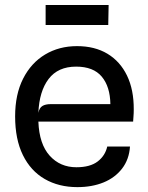

<svg xmlns="http://www.w3.org/2000/svg" viewBox="-20 -741 590 768"><path d="M289.5 7.5Q215 7.5 158.8 -25Q102.5 -57.5 71.5 -120.8Q40.5 -184 40.5 -275.5Q40.5 -363.5 72.5 -426.5Q104.5 -489.5 160.5 -523Q216.5 -556.5 288 -556.5Q359 -556.5 409.8 -526Q460.5 -495.5 488 -438.8Q515.5 -382 515 -303Q515 -287 514 -276.5Q513 -266 512.5 -254.5H133.5Q137 -164.5 178.8 -118.2Q220.5 -72 285.5 -72Q340.5 -72 370.8 -95.2Q401 -118.5 409 -155H500Q496.5 -103 468.2 -66.5Q440 -30 394 -11.2Q348 7.5 289.5 7.5ZM183 -324.5H421.5Q420.5 -394.5 387 -434.5Q353.5 -474.5 284.5 -474.5Q212 -474.5 174.5 -425.2Q137 -376 133.5 -289.5Q137.5 -310 149.8 -317.2Q162 -324.5 183 -324.5ZM162.5 -641V-721H414.5L413 -641Z"/></svg>

Font: Spline Sans
Style: Regular
Weight: 400
Designer: Eben Sorkin, Mirko Velimirovic
Foundry: Sorkin Type
Version: Version 1.001